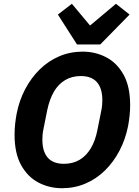

<svg xmlns="http://www.w3.org/2000/svg" viewBox="-20 -983 735 1015"><path d="M308 12Q241 12 184 -17.5Q127 -47 92 -109.5Q57 -172 57 -271Q57 -300 60 -327.5Q63 -355 68 -382Q82 -453 113.5 -512.5Q145 -572 190.5 -616.5Q236 -661 293.5 -685.5Q351 -710 417 -710Q484 -710 541 -680.5Q598 -651 633 -588.5Q668 -526 668 -427Q668 -399 665 -371Q662 -343 657 -316Q643 -246 611.5 -186Q580 -126 534.5 -81.5Q489 -37 431.5 -12.5Q374 12 308 12ZM318 -117Q365 -117 400.5 -138Q436 -159 460 -199Q484 -239 495 -296L516 -401Q519 -416 520 -429.5Q521 -443 521 -453Q521 -516 492.5 -548.5Q464 -581 407 -581Q361 -581 325 -560Q289 -539 265.5 -499Q242 -459 230 -402L209 -297Q206 -282 205 -269Q204 -256 204 -245Q204 -182 232.5 -149.5Q261 -117 318 -117ZM510 -748H387L286 -906L360 -963L456 -848L593 -963L665 -906Z"/></svg>

Font: IBM Plex Sans
Style: Italic
Weight: 400
Italic angle: -11.31°
Designer: Mike Abbink, Paul van der Laan, Pieter van Rosmalen
Foundry: Bold Monday
Version: Version 3.201